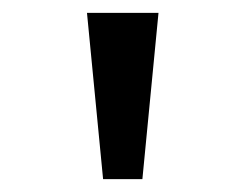

<svg xmlns="http://www.w3.org/2000/svg" viewBox="-20 -749 366 298"><path d="M140 -471 115 -729H226L201 -471Z"/></svg>

Font: hindi115
Style: Book
Weight: 400
Designer: Jelle Bosma - Monotype Design Team
Foundry: Monotype Imaging Inc.
Version: Version 2.003